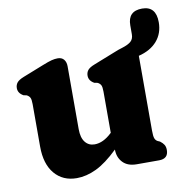

<svg xmlns="http://www.w3.org/2000/svg" viewBox="-70 -653 724 735"><g transform="rotate(-10 291.5 -286.0)"><path d="M53 -131V-296Q53 -314 49.2 -321.2Q45.5 -328.5 36.5 -333L24.5 -335.5Q4 -347 4 -366.5Q4 -379 11.2 -388Q18.5 -397 37.5 -404.5L118.5 -436.5Q141 -445.5 153.8 -448.8Q166.5 -452 177.5 -452Q193.5 -452 201.8 -441.8Q210 -431.5 210 -415.5V-171Q210 -137.5 223.8 -120.2Q237.5 -103 260.5 -103Q294 -103 327.5 -135L328.5 -135.5V-296Q328.5 -314 324.8 -321.2Q321 -328.5 312 -333L299.5 -335.5Q279 -347 279 -366.5Q279 -379 286.2 -388Q293.5 -397 313 -404.5L394 -436.5Q414.5 -445 427.5 -448.5Q452 -456 462.8 -465.8Q473.5 -475.5 473.5 -493.5V-528Q473.5 -583.5 529 -583.5Q583 -583.5 583 -521Q583 -478 557.5 -448.5Q532 -419 485.5 -407.5V-117Q485.5 -95 488.8 -86.5Q492 -78 499.5 -74L508.5 -70Q518.5 -62.5 523.5 -54.5Q528.5 -46.5 528.5 -34Q528.5 0 492.5 0H406Q370.5 0 351.8 -19.8Q333 -39.5 333 -70Q286 -24.5 247 -6Q208 12.5 171 12.5Q117 12.5 85 -25.2Q53 -63 53 -131Z"/></g></svg>

Font: Fraunces 144pt S100
Style: Bold
Weight: 700
Version: Version 1.000; ttfautohint (v1.8.3)